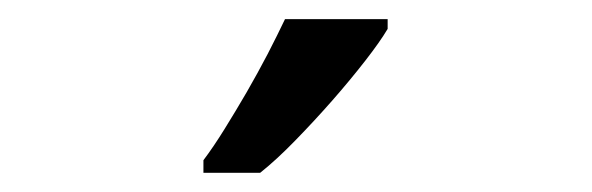

<svg xmlns="http://www.w3.org/2000/svg" viewBox="-20 -786 617 200"><path d="M191.9 -619.1Q202.6 -633.3 214.1 -651.9Q225.6 -670.4 237.1 -690.2Q248.5 -710 258.8 -729.7Q269 -749.5 276.9 -766.1H383.8V-755.9Q376 -742.7 360.6 -722.9Q345.2 -703.1 326.4 -681.6Q307.6 -660.2 287.8 -639.9Q268.1 -619.6 251 -606H191.9Z"/></svg>

Font: Puppies Kittens
Style: Regular
Weight: 400
Foundry: Ascender Corporation and Peter Mawhorter
Version: Version 0.1